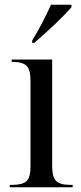

<svg xmlns="http://www.w3.org/2000/svg" viewBox="-20 -786 338 806"><path d="M21 0V-10H34Q75 -10 91.5 -26Q108 -42 108 -86V-449Q108 -493 91.5 -509.5Q75 -526 35 -526H29V-536H199V-89Q199 -43 215.5 -26.5Q232 -10 273 -10H285V0ZM115 -616Q136 -650 157.5 -691Q179 -732 194 -766H280V-756Q266 -739 238.5 -711.5Q211 -684 179.5 -655.5Q148 -627 124 -606H115Z"/></svg>

Font: Noto Serif Display SemiCondensed
Style: Regular
Weight: 400
Width: 4
Designer: Monotype Design Team
Foundry: Monotype Imaging Inc.
Version: Version 2.009